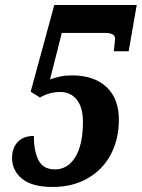

<svg xmlns="http://www.w3.org/2000/svg" viewBox="-20 -734 564 764"><path d="M28 -106Q28 -144 50 -168.5Q72 -193 115 -193Q114 -138 132 -99Q150 -60 199 -60Q250 -60 280 -109.5Q310 -159 310 -249Q310 -307 285.5 -337.5Q261 -368 220 -368Q177 -368 139 -346L102 -369L196 -714H524L492 -530H433Q438 -575 438 -580Q438 -603 398 -603H226L179 -418Q202 -426 221.5 -430Q241 -434 267 -434Q354 -434 403.5 -388Q453 -342 453 -257Q453 -181 421.5 -120.5Q390 -60 330 -25Q270 10 189 10Q108 10 68 -22.5Q28 -55 28 -106Z"/></svg>

Font: Noto Serif CondExtraBold
Style: Italic
Weight: 800
Width: 3
Italic angle: -12°
Designer: Monotype Design Team
Foundry: Monotype Imaging Inc.
Version: Version 1.001